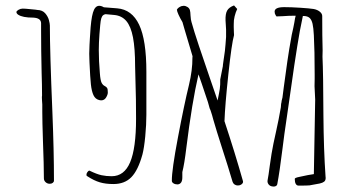

<svg xmlns="http://www.w3.org/2000/svg" viewBox="-20 -685 1284 707"><path d="M178.7 -20Q178.7 -15.1 174.3 -11.7Q169.9 -8.3 163.1 -8.3Q154.3 -8.3 147.9 -14.2Q141.6 -20 141.6 -28.3Q141.6 -76.2 138.2 -165Q135.7 -239.7 135.7 -273.4V-300.3Q135.7 -301.8 134.8 -313.5Q134.3 -318.4 134.3 -324.7V-329.1L134.8 -332V-336.9Q134.8 -372.1 133.3 -416Q131.3 -499 131.3 -574.2V-600.1Q130.4 -618.7 102.5 -620.1H102.1Q63 -620.1 46.9 -630.9Q40.5 -635.3 40.5 -640.6Q40.5 -644.5 48.1 -648.9Q55.7 -653.3 63.5 -653.3Q73.7 -653.3 89.8 -651.4L110.8 -649.4Q117.2 -648.4 117.2 -648.4Q136.2 -647.9 146.5 -636Q156.7 -624 160.2 -610.8Q163.6 -597.7 163.6 -591.3Q163.6 -495.6 172.9 -272.5Q178.7 -129.4 178.7 -20Z M481 -247.6Q481 -139.2 459.2 -87.6Q437.5 -36.1 391.1 -36.1Q371.6 -36.1 354 -39.8Q336.4 -43.5 309.6 -56.6Q310.1 -57.1 309.3 -56.9Q308.6 -56.6 308.6 -56.6Q305.2 -56.2 301.5 -50.8Q297.9 -45.4 298.3 -40.5V-39.6Q299.3 -37.1 302.2 -35.6Q326.2 -20 347.4 -13.7Q368.7 -7.3 397.5 -7.3Q439 -7.3 463.6 -32.5Q488.3 -57.6 504.4 -115.7Q510.7 -139.6 514.9 -183.3Q519 -227.1 519 -262.7V-420.4Q519 -537.6 492.4 -593.8Q465.8 -649.9 411.6 -654.3L362.3 -658.2Q353.5 -663.6 345.2 -663.6Q329.6 -663.6 322.3 -638.7Q314.9 -613.8 312 -559.1L311 -544.4Q310.5 -537.1 309.6 -519.3Q308.6 -501.5 308.6 -487.8Q308.6 -474.6 309.1 -468.3L309.6 -454.1Q312 -399.4 314.7 -374.3Q317.4 -349.1 324.2 -334.5Q331.1 -319.8 345.7 -316.4Q350.6 -315.4 352.1 -315.4Q364.3 -315.4 370.6 -325.9Q377 -336.4 377 -344.2Q377 -356.9 374.5 -360.8Q372.1 -364.7 366.7 -367.7Q358.9 -371.1 354.2 -380.1Q349.6 -389.2 347.7 -415.5Q343.8 -460.9 343.8 -500.5Q343.8 -526.4 346.2 -559.1L347.2 -570.8Q349.1 -596.2 350.8 -607.7Q352.5 -619.1 356.4 -625.2Q360.4 -631.3 368.7 -632.8L400.4 -629.9Q428.2 -627.4 445.1 -607.7Q461.9 -587.9 469.7 -547.4Q477.5 -506.8 477.5 -441.4L480.5 -318.8Q481 -289.1 481 -247.6Z M862.8 -2.9H862.3Q858.4 -2 856 -2Q849.1 -2 843.8 -5.6Q838.4 -9.3 836.4 -15.6Q820.8 -68.8 795.9 -145.5Q776.9 -204.6 765.1 -245.6Q763.2 -253.9 761 -260.7Q758.8 -267.6 756.8 -273.9Q756.3 -276.9 752 -286.1L745.6 -309.1Q735.4 -340.8 722.7 -377.4L710.9 -411.1Q687 -308.6 666 -139.6Q659.2 -82.5 651.4 -51.3V-43V-35.6Q651.9 -21 647.5 -13.9Q643.1 -6.8 634.3 -5.9Q625 -5.9 618.9 -9.8Q612.8 -13.7 612.8 -19V-19.5Q612.3 -58.1 635.3 -179.2Q658.2 -300.3 675.8 -372.1Q689 -427.7 688.5 -471.7Q688.5 -476.1 689 -478Q672.4 -532.2 659.2 -578.1L651.9 -603.5Q643.1 -618.2 637.5 -630.6Q631.8 -643.1 631.3 -649.4Q636.2 -658.2 648.9 -662.6H649.4Q653.3 -663.6 656.2 -663.6Q663.6 -663.6 670.4 -659.2Q677.2 -654.8 679.2 -647.9Q681.2 -641.1 681.6 -627.4Q682.6 -611.3 685.1 -604Q693.8 -572.3 712.2 -517.1Q730.5 -461.9 751.5 -401.4Q752.4 -398.9 781.2 -314.9Q787.1 -342.8 789.3 -357.7Q791.5 -372.6 791 -392.6L800.8 -442.4Q800.3 -442.9 801.5 -450.7Q802.7 -458.5 804.2 -470.2V-469.7Q809.1 -500 810.5 -522.5Q813.5 -548.8 812.5 -576.2V-575.7L811.5 -593.3L810.5 -609.4Q809.6 -633.8 816.4 -646Q823.2 -658.2 841.8 -665L853.5 -651.9Q847.7 -640.1 844 -625Q840.3 -609.9 840.8 -597.2Q840.3 -590.3 841.3 -565.9L841.8 -555.7Q833 -524.9 820.8 -410.9Q808.6 -296.9 806.6 -238.8Q846.2 -119.1 874.5 -18.6Q876 -13.7 872.6 -9.3Q869.1 -4.9 862.8 -2.9Z M1179.2 -29.8Q1179.2 -20.5 1173.6 -16.1Q1168 -11.7 1157.2 -9.3Q1146.5 -6.8 1119.6 -2.4Q1110.8 -1.5 1079.6 -1.5Q1072.8 -1.5 1069.1 -7.8Q1065.4 -14.2 1065.4 -26.4Q1065.4 -30.3 1082.5 -33.7Q1117.2 -41.5 1135.7 -43.9L1140.6 -318.4L1138.2 -367.7L1138.7 -394.5V-411.1Q1138.7 -499 1135.7 -555.2Q1134.3 -582.5 1130.9 -597.4Q1127.4 -612.3 1120.1 -618.9Q1112.8 -625.5 1100.1 -626H1095.2L1084 -570.3Q1066.9 -474.6 1036.6 -256.3Q1026.4 -189 1020 -135.7Q1009.8 -53.2 1001 -6.8Q1000.5 -2.9 996.8 -0.5Q993.2 2 987.8 2Q984.4 2 982.9 1.5Q974.1 0.5 969 -6.1Q963.9 -12.7 965.3 -21Q968.8 -38.6 973.1 -72.8Q980 -123.5 986.8 -155.8Q999.5 -213.9 998.5 -210Q1001 -221.7 1005.9 -245.1Q1010.7 -268.6 1014.2 -290Q1015.1 -297.9 1015.1 -302.2Q1017.1 -310.1 1017.1 -314Q1017.6 -315.9 1018.1 -317.4Q1018.6 -318.8 1018.1 -318.4L1020 -325.2L1024.9 -363.3Q1032.2 -418 1038.1 -459Q1043.9 -500 1054.7 -559.1V-558.6L1060.1 -583L1064 -603Q1066.4 -619.6 1068.8 -627H1059.6Q1048.3 -627.4 1022.9 -625.5Q1003.4 -624.5 998 -624.5Q997.1 -626 995.1 -628.9Q993.2 -631.8 992.2 -635Q991.2 -638.2 991.2 -642.1Q991.2 -658.7 1026.4 -658.7Q1051.3 -658.7 1085.4 -656.5Q1119.6 -654.3 1134.8 -651.9Q1148.4 -649.4 1157.5 -642.1Q1166.5 -634.8 1166.5 -626Q1166.5 -549.3 1168 -500L1167.5 -476.1Q1170.4 -413.1 1170.9 -260.7Q1171.9 -133.8 1178.7 -35.6Q1179.2 -33.7 1179.2 -29.8Z"/></svg>

Font: Amatica SC
Style: Regular
Weight: 400
Designer: Vernon Adams, Ben Nathan
Foundry: newtypography
Version: Version 2.001